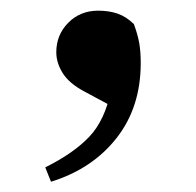

<svg xmlns="http://www.w3.org/2000/svg" viewBox="-20 -163 375 367"><path d="M77.5 184.4 66.5 156.9Q120.9 129.9 150.9 98.1Q180.9 66.3 192.3 9.1L204.8 46L140.9 11.7Q112.2 -3.6 99.9 -23.2Q87.6 -42.8 87.6 -63.2Q87.6 -96.3 110.4 -119.4Q133.1 -142.6 167.8 -142.6Q188.1 -142.6 204.4 -137.1Q220.8 -131.6 235.9 -117Q243.1 -97.4 246.1 -81Q249 -64.7 249 -42.5Q249 42 202.8 100.9Q156.5 159.8 77.5 184.4Z"/></svg>

Font: Noto Serif JP
Style: Regular
Weight: 200
Designer: Ryoko NISHIZUKA 西塚涼子 (kana & ideographs); Frank Grießhammer (Latin, Greek & Cyrillic); Wenlong ZHANG 张文龙 (bopomofo); San
Foundry: Adobe
Version: Version 2.001;hotconv 1.1.0;makeotfexe 2.6.0